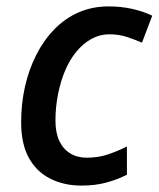

<svg xmlns="http://www.w3.org/2000/svg" viewBox="-20 -569 495 599"><path d="M234 10Q180 10 137 -11.5Q94 -33 70 -76.5Q46 -120 46 -187Q46 -246 58 -299Q70 -352 93 -397.5Q116 -443 149.5 -477.5Q183 -512 225.5 -530.5Q268 -549 319 -549Q357 -549 391.5 -541.5Q426 -534 455 -520L423 -436Q402 -445 376.5 -453.5Q351 -462 321 -462Q291 -462 265 -447.5Q239 -433 218 -407.5Q197 -382 183 -348.5Q169 -315 161 -275Q153 -235 153 -193Q153 -155 165 -129.5Q177 -104 199 -90.5Q221 -77 251 -77Q286 -77 316 -87Q346 -97 376 -112V-24Q347 -9 312 0.5Q277 10 234 10Z"/></svg>

Font: Noto Sans Display Medium
Style: Italic
Weight: 500
Italic angle: -12°
Designer: Monotype Design Team
Foundry: Monotype Imaging Inc.
Version: Version 2.003